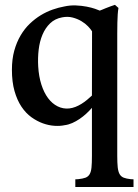

<svg xmlns="http://www.w3.org/2000/svg" viewBox="-20 -501 561 778"><path d="M285.2 225.6 296.4 225.1Q315.4 223.1 326.4 219Q337.4 214.8 343.3 204.8Q349.1 194.8 350.8 177.2Q352.5 159.7 352.5 130.9V-64Q342.3 -52.2 329.6 -40.5Q316.9 -28.8 302.5 -19Q288.1 -9.3 272.7 -2.4Q257.3 4.4 241.7 6.3Q223.6 10.3 200.7 8.8Q177.7 7.3 153.8 -1.2Q129.9 -9.8 107.2 -26.1Q84.5 -42.5 66.9 -68.8Q49.3 -95.2 38.8 -132.1Q28.3 -168.9 28.3 -218.3Q28.3 -261.2 37.8 -295.7Q47.4 -330.1 63.5 -357.4Q79.6 -384.8 100.8 -405Q122.1 -425.3 145.5 -439.5Q168.9 -453.6 193.4 -462.2Q217.8 -470.7 239.7 -474.6Q263.7 -480 287.4 -479Q311 -478 331.1 -474.1Q351.1 -470.2 365.2 -465.3Q379.4 -460.4 384.3 -458Q390.1 -460.4 396 -462.6Q401.9 -464.8 407.2 -467.3Q417 -471.2 427.5 -475.1Q438 -479 445.8 -481.4L460 -468.8Q458 -457 457 -442.6Q456.1 -428.2 455.6 -409.2Q455.1 -390.1 455.1 -365.2Q455.1 -340.3 455.1 -308.1V130.4Q455.1 159.2 457 177Q459 194.8 464.8 204.8Q470.7 214.8 481.4 219Q492.2 223.1 509.8 225.1L521 225.6V256.8H285.2ZM353 -374Q347.7 -382.8 336.7 -394.3Q325.7 -405.8 309.8 -415.3Q293.9 -424.8 274.4 -429.9Q254.9 -435.1 231.9 -430.7Q202.6 -425.3 183.1 -406.5Q163.6 -387.7 152.1 -360.4Q140.6 -333 136.7 -299.8Q132.8 -266.6 134.8 -231.9Q137.2 -190.9 147.7 -158.2Q158.2 -125.5 174.8 -103.3Q191.4 -81.1 213.4 -70.1Q235.4 -59.1 260.3 -61.5Q273.4 -63 285.9 -67.9Q298.3 -72.8 310.1 -80.1Q321.8 -87.4 332.5 -96.2Q343.3 -105 352.5 -113.8Z"/></svg>

Font: VarendraSemibold
Style: Regular
Weight: 600
Designer: Jacob Thomas
Foundry: Bangla Type Foundry
Version: Version 1.008